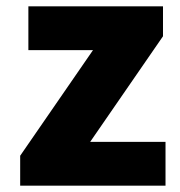

<svg xmlns="http://www.w3.org/2000/svg" viewBox="-20 -589 572 609"><path d="M44 0V-95L275 -430H70V-569H497V-474L266 -139H505V0Z"/></svg>

Font: Source Han Sans TC Heavy
Style: Regular
Weight: 900
Designer: Ryoko NISHIZUKA Ë•øÂ°öÊ∂ºÂ≠ê (kana, bopomofo & ideographs); Paul D. Hunt (Latin, Greek & Cyrillic); Sandoll Communicatio
Foundry: Adobe
Version: Version 2.004;hotconv 1.0.118;makeotfexe 2.5.65603